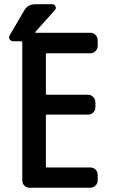

<svg xmlns="http://www.w3.org/2000/svg" viewBox="-20 -885 540 905"><path d="M201.2 -633.8Q196.3 -633.8 196.3 -628.9V-442.4Q196.3 -438.5 201.2 -438.5H394.5Q409.2 -438.5 419.4 -427.7Q429.7 -417 429.7 -402.3V-379.9Q429.7 -365.2 419.9 -355Q410.2 -344.7 394.5 -344.7H201.2Q196.3 -344.7 196.3 -339.8V-100.6Q196.3 -95.7 201.2 -95.7H405.3Q419.9 -95.7 430.2 -85.9Q440.4 -76.2 440.4 -60.5V-35.2Q440.4 -20.5 430.2 -10.3Q419.9 0 405.3 0H120.1Q105.5 0 95.2 -9.8Q85 -19.5 85 -35.2V-685.5Q85 -689.5 80.1 -690.4H72.3H43Q31.2 -690.4 25.4 -700.2Q19.5 -710 26.4 -719.7L93.8 -835Q110.4 -865.2 148.4 -865.2H226.6Q236.3 -865.2 241.2 -855.5Q246.1 -845.7 239.3 -837.9L146.5 -734.4Q145.5 -733.4 146.5 -731.9Q147.5 -730.5 148.4 -730.5H405.3Q419.9 -730.5 430.2 -720.2Q440.4 -710 440.4 -695.3V-668.9Q440.4 -654.3 430.2 -644Q419.9 -633.8 405.3 -633.8Z"/></svg>

Font: Rounded-L Mgen+ 1m medium
Style: Regular
Weight: 500
Designer: [Source Han Sans]
Ryoko NISHIZUKA  (kana & ideographs); Paul D. Hunt (Latin, Greek & Cyrillic); Wenlong ZHANG  (bopomofo
Version: Version 1.059.20150602